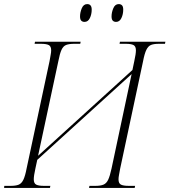

<svg xmlns="http://www.w3.org/2000/svg" viewBox="-40 -918 828 938"><path d="M-20 0 -19 -10H12Q36 -10 50.5 -15.5Q65 -21 74 -39.5Q83 -58 90 -95L202 -619Q205 -637 207.5 -650Q210 -663 210 -672Q210 -692 198 -698Q186 -704 160 -704H129L131 -714H354L352 -704H322Q298 -704 283.5 -698.5Q269 -693 260.5 -674.5Q252 -656 245 -619L146 -157L607 -576L616 -619Q624 -655 624 -672Q624 -692 612 -698Q600 -704 575 -704H544L546 -714H768L766 -704H736Q712 -704 698 -698.5Q684 -693 675 -674.5Q666 -656 659 -619L547 -94Q544 -77 541.5 -64Q539 -51 539 -42Q539 -22 551 -16Q563 -10 589 -10H620L618 0H395L397 -10H427Q451 -10 465.5 -16Q480 -22 488.5 -40Q497 -58 505 -95L603 -556L142 -137L133 -95Q125 -59 125 -42Q125 -22 137 -16Q149 -10 174 -10H206L204 0ZM527 -811Q517 -811 511 -817Q505 -823 505 -838Q505 -857 513.5 -877.5Q522 -898 540 -898Q550 -898 556 -892Q562 -886 562 -871Q562 -848 553 -829.5Q544 -811 527 -811ZM373 -811Q363 -811 357 -817Q351 -823 351 -838Q351 -857 359.5 -877.5Q368 -898 386 -898Q408 -898 408 -871Q408 -848 399 -829.5Q390 -811 373 -811Z"/></svg>

Font: Noto Serif Display SemiCondensed ExtraLight
Style: Italic
Weight: 200
Width: 4
Italic angle: -12°
Designer: Monotype Design Team
Foundry: Monotype Imaging Inc.
Version: Version 2.009